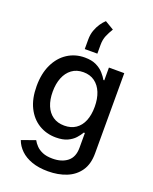

<svg xmlns="http://www.w3.org/2000/svg" viewBox="-183 -910 975 1223"><g transform="rotate(20 305.0 -298.5)"><path d="M296.9 214.8Q233.4 214.8 186.8 198.2Q140.1 181.6 110.1 152.6Q80.1 123.5 66.9 86.9L159.2 53.7Q168.5 71.3 185.1 88.6Q201.7 106 228.5 117.4Q255.4 128.9 296.4 128.9Q358.9 128.9 397 98.4Q435.1 67.9 435.1 5.4V-95.2H427.7Q416 -74.7 397.2 -54Q378.4 -33.2 347.7 -19Q316.9 -4.9 270.5 -4.9Q206.1 -4.9 154.5 -36.1Q103 -67.4 73.5 -126.7Q43.9 -186 43.9 -271.5Q43.9 -356.4 73.5 -418.2Q103 -480 154.5 -513.4Q206.1 -546.9 271.5 -546.9Q318.4 -546.9 349.4 -531.7Q380.4 -516.6 399.9 -494.6Q419.4 -472.7 430.7 -452.6H436.5V-539.1H540.5V4.9Q540.5 77.6 508.3 124Q476.1 170.4 420.9 192.6Q365.7 214.8 296.9 214.8ZM294.9 -94.2Q340.3 -94.2 372.1 -115.7Q403.8 -137.2 420.4 -177.2Q437 -217.3 437 -272.9Q437 -327.6 420.4 -368.7Q403.8 -409.7 372.1 -432.9Q340.3 -456.1 294.9 -456.1Q249 -456.1 217 -432.4Q185.1 -408.7 168.7 -367.4Q152.3 -326.2 152.3 -272.9Q152.3 -218.3 168.9 -178.2Q185.5 -138.2 217.3 -116.2Q249 -94.2 294.9 -94.2ZM251.5 -597.2V-661.6Q251.5 -696.3 261.7 -724.6Q272 -752.9 286.9 -774.7Q301.8 -796.4 317.4 -810.5L377.4 -774.9Q360.4 -747.6 348.6 -720Q336.9 -692.4 336.9 -656.7V-597.2Z"/></g></svg>

Font: Inter 18pt Medium
Style: Regular
Weight: 500
Designer: Rasmus Andersson
Foundry: rsms
Version: Version 4.001;git-66647c0bb